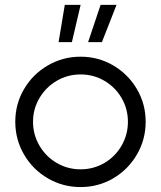

<svg xmlns="http://www.w3.org/2000/svg" viewBox="-20 -751 653 779"><path d="M42 -257Q42 -329 77.5 -389.5Q113 -450 174 -485.5Q235 -521 307 -521Q379 -521 439.5 -485.5Q500 -450 535.5 -389.5Q571 -329 571 -257Q571 -185 535.5 -124Q500 -63 439.5 -27.5Q379 8 307 8Q235 8 174 -27.5Q113 -63 77.5 -124Q42 -185 42 -257ZM499 -257Q499 -309.3 473.3 -353.4Q447.6 -397.6 403.4 -423.3Q359.3 -449 307 -449Q254.7 -449 210.5 -423.3Q166.3 -397.5 140.2 -353.4Q114 -309.2 114 -256.9Q114 -204.6 140.1 -160Q166.3 -115.4 210.5 -89.7Q254.6 -64 306.9 -64Q359.2 -64 403.4 -89.7Q447.5 -115.5 473.3 -160.1Q499 -204.7 499 -257ZM388.1 -731.2H452.8L393.5 -580.1H337.5ZM242.9 -731.2H307.1L271.7 -580.1H217.7Z"/></svg>

Font: Lineal Thin
Style: Regular
Weight: 200
Designer: Created by Frank Adebiaye with contributions from Anton Moglia & Ariel Martín Pérez
Created by Frank ADEBIAYE with FontF
Foundry: Velvetyne Type Foundry
Version: Version 2.000;Glyphs 3.2 (3227)